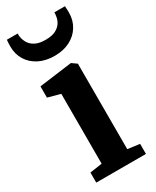

<svg xmlns="http://www.w3.org/2000/svg" viewBox="-209 -875 755 932"><g transform="rotate(-30 168.5 -409.0)"><path d="M36 0V-56.5L104.5 -66.5V-458L35 -477V-540L217 -564H220L247.5 -544.5V-65.5L314.5 -56.5V0ZM170.5 -633.5Q120 -633.5 82.8 -652.5Q45.5 -671.5 25.2 -704.8Q5 -738 5 -780Q5 -789 5.5 -800Q6 -811 7 -817.5H67.5Q67.5 -813.5 67.5 -808.8Q67.5 -804 68.5 -798.5Q71.5 -779.5 82 -762.2Q92.5 -745 114 -734Q135.5 -723 170.5 -723Q206 -723 227.2 -734Q248.5 -745 259 -762Q269.5 -779 271.5 -798Q272.5 -803.5 273 -808.5Q273.5 -813.5 273 -817.5H332.5Q333 -811 333.5 -800.2Q334 -789.5 334 -781Q334 -738.5 313.5 -705Q293 -671.5 256.2 -652.5Q219.5 -633.5 170.5 -633.5Z"/></g></svg>

Font: Merriweather 28pt
Style: Bold
Weight: 700
Version: Version 2.100